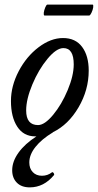

<svg xmlns="http://www.w3.org/2000/svg" viewBox="-20 -582 427 838"><path d="M173.8 -514.2Q169.9 -516.1 171.1 -526.6Q172.4 -537.1 177.5 -549.6Q182.6 -562 187 -562H384.8Q388.2 -560.1 386.7 -549.6Q385.3 -539.1 379.4 -526.6Q373.5 -514.2 369.1 -514.2ZM133.8 13.2Q83 13.2 55.4 -29.1Q27.8 -71.3 27.8 -141.1Q27.8 -206.5 61.5 -271Q95.2 -335.4 148.4 -375.7Q201.7 -416 254.9 -416Q309.6 -416 338.4 -377.2Q367.2 -338.4 367.2 -273.9Q367.2 -189.5 322.8 -113.5Q278.3 -37.6 210.9 -4.9H211.9Q161.6 25.4 134.8 59.3Q107.9 93.3 107.9 127Q107.9 153.3 123 169.2Q138.2 185.1 163.1 185.1Q188 185.1 207 169.9Q209 168.5 211.7 170.7Q214.4 172.9 215.8 176.5Q217.3 180.2 215.8 182.1Q171.4 235.8 109.9 235.8Q73.7 235.8 53.5 215.3Q33.2 194.8 33.2 161.1Q33.2 122.6 61 84Q88.9 45.4 139.2 13.2ZM146 -36.1Q174.8 -36.1 211.9 -80.8Q249 -125.5 275.4 -188.7Q301.8 -252 301.8 -300.8Q301.8 -372.1 256.8 -372.1Q226.1 -372.1 187.3 -325.2Q148.4 -278.3 121.3 -213.6Q94.2 -148.9 94.2 -100.1Q94.2 -36.1 146 -36.1Z"/></svg>

Font: Junicode SmCond Medium
Style: Italic
Weight: 500
Width: 4
Italic angle: -11°
Designer: Peter S. Baker
Version: Version 2.206